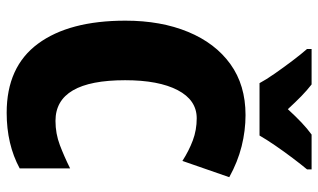

<svg xmlns="http://www.w3.org/2000/svg" viewBox="-214 -754 977 590"><g transform="rotate(90 275.0 -458.5)"><path d="M343 -574Q287 -574 256.5 -515.5Q226 -457 226 -354Q226 -140 351 -140Q390 -140 425.5 -153.5Q461 -167 497 -185V-30Q423 10 326 10Q185 10 114 -86Q43 -182 43 -355Q43 -464 77.5 -547.5Q112 -631 176.5 -677.5Q241 -724 333 -724Q381 -724 429 -712Q477 -700 524 -674L474 -530Q443 -550 411 -562Q379 -574 343 -574ZM235 -767Q225 -786 205.5 -814Q186 -842 165.5 -869Q145 -896 130 -913V-927H239Q257 -913 275 -895.5Q293 -878 315 -854Q337 -878 356 -896Q375 -914 393 -927H500V-913Q485 -895 465 -868.5Q445 -842 426.5 -815Q408 -788 396 -767Z"/></g></svg>

Font: Noto Sans Telugu Condensed Black
Style: Regular
Weight: 900
Width: 3
Designer: Jelle Bosma - Monotype Design Team
Foundry: Monotype Imaging Inc.
Version: Version 2.005; ttfautohint (v1.8.4.7-5d5b)